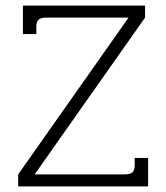

<svg xmlns="http://www.w3.org/2000/svg" viewBox="-20 -667 595 687"><path d="M45 -43 440 -604H146Q126 -604 118 -596.5Q110 -589 110 -570V-545H62V-647H499V-604L104 -43H426Q446 -43 454 -50.5Q462 -58 462 -77V-102H510V0H45Z"/></svg>

Font: Pridi ExtraLight
Style: Regular
Weight: 275
Designer: Katatrad Team
Foundry: CadsonDemak
Version: Version 1.001